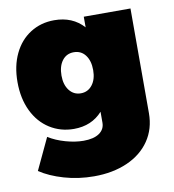

<svg xmlns="http://www.w3.org/2000/svg" viewBox="-84 -629 822 907"><g transform="rotate(-10 327.0 -175.5)"><path d="M601 -547V-45Q601 30 562.5 86.5Q524 143 454.5 173.5Q385 204 295 204Q220 204 151.5 184Q83 164 37 133L108 -18Q143 4 189 17Q235 30 275 30Q324 30 350.5 11.5Q377 -7 377 -39V-91Q325 -33 240 -33Q176 -33 124.5 -65.5Q73 -98 44 -158Q15 -218 15 -297Q15 -374 43 -432.5Q71 -491 121.5 -523Q172 -555 236 -555Q324 -555 377 -496V-547ZM377 -291Q377 -336 356.5 -363Q336 -390 301 -390Q266 -390 245.5 -363Q225 -336 225 -291Q225 -247 246 -220Q267 -193 301 -193Q335 -193 356 -220Q377 -247 377 -291Z"/></g></svg>

Font: TypoPRO Montserrat Alternates
Style: Regular
Weight: 900
Designer: Julieta Ulanovsky
Foundry: Julieta Ulanovsky
Version: Version 6.001